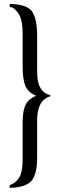

<svg xmlns="http://www.w3.org/2000/svg" viewBox="-20 -731 313 969"><path d="M94.2 72.8V-108.4Q94.2 -153.3 101.3 -180.2Q108.4 -207 122.3 -221.7Q136.2 -236.3 162.1 -247.6Q121.1 -265.1 107.7 -298.3Q94.2 -331.5 94.2 -398.9V-563.5Q94.2 -625.5 77.1 -656.2Q68.4 -671.9 57.9 -681.4Q47.4 -690.9 42.2 -692.9Q37.1 -694.8 29.3 -696.8V-711.4Q115.2 -709 140.6 -674.8Q167.5 -638.2 167.5 -548.3V-373.5Q167.5 -339.8 172.6 -316.4Q177.7 -293 193.1 -274.7Q208.5 -256.3 234.4 -250.5V-245.1Q167.5 -226.1 167.5 -124.5V64.9Q167.5 146.5 139.6 180.7Q111.3 214.8 29.3 217.3V202.6Q59.6 194.3 78.6 161.6Q94.2 134.8 94.2 72.8Z"/></svg>

Font: Libertinage
Style: b
Weight: 400
Designer: OSP
Foundry: OSP
Version: Version 1.0; 2008; OFL relea